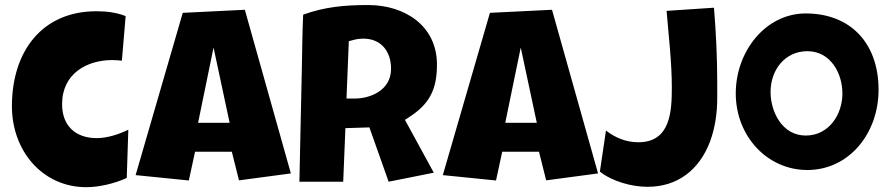

<svg xmlns="http://www.w3.org/2000/svg" viewBox="-20 -737 3558 770"><path d="M27.8 -311C27.8 -131.8 150.4 13.7 326.2 13.7C376.5 13.7 440.4 -1 488.3 -23.4L494.6 -216.8C455.6 -197.8 409.7 -183.1 367.7 -183.1C286.1 -183.1 229 -229.5 229 -319.3C229 -443.4 330.6 -496.1 429.7 -496.1C442.4 -496.1 455.6 -495.1 468.8 -493.7L483.9 -672.4C447.3 -687 407.2 -691.9 366.7 -691.9C147.9 -691.9 27.8 -530.3 27.8 -311Z M836.4 -546.4 900.9 -244.6H774.4ZM737.3 -13.2 762.2 -128.4H909.7L938.5 -13.7L1146.5 -41.5L961.9 -697.8L712.9 -685.5L523.9 -34.7Z M1378.9 -571.8 1393.6 -575.7C1408.2 -580.1 1422.9 -582 1437.5 -582C1509.8 -582 1548.3 -529.3 1548.3 -461.4C1548.3 -373.5 1463.4 -341.8 1403.3 -341.8H1369.6ZM1356.4 -8.3 1365.2 -223.1 1461.4 -226.1 1538.6 -8.3 1719.7 -44.4 1604 -256.3 1620.6 -267.1C1702.6 -319.8 1732.4 -378.4 1732.4 -478C1732.4 -633.8 1603.5 -716.8 1456.5 -716.8C1361.8 -716.8 1282.2 -709.5 1195.8 -678.2C1192.4 -604 1191.9 -530.8 1190.4 -456.5L1180.7 -8.3Z M2068.4 -546.4 2132.8 -244.6H2006.3ZM1969.2 -13.2 1994.1 -128.4H2141.6L2170.4 -13.7L2378.4 -41.5L2193.8 -697.8L1944.8 -685.5L1755.9 -34.7Z M2385.7 -48.8C2435.5 -9.3 2513.7 12.2 2577.1 12.2C2696.3 12.2 2784.2 -54.7 2827.6 -169.4C2848.1 -224.6 2856.4 -284.7 2856.4 -344.7V-405.3C2856.4 -505.9 2851.6 -606.4 2843.3 -706.1L2653.3 -693.4C2661.6 -590.8 2674.3 -488.8 2674.3 -385.7C2674.3 -289.1 2668.5 -166.5 2540 -166.5C2490.2 -166.5 2446.8 -185.1 2410.2 -213.4Z M3070.3 -368.2C3070.3 -456.5 3127.9 -531.7 3217.8 -531.7C3310.1 -531.7 3358.4 -444.3 3358.4 -362.3C3358.4 -276.4 3303.2 -193.4 3211.4 -193.4C3117.2 -193.4 3070.3 -288.1 3070.3 -368.2ZM2930.7 -362.3C2930.7 -191.9 3056.2 -55.2 3217.8 -55.2C3384.8 -55.2 3503.4 -201.7 3503.4 -377C3503.4 -565.4 3389.2 -683.1 3211.4 -683.1C3050.3 -683.1 2930.7 -531.2 2930.7 -362.3Z"/></svg>

Font: Luckiest Guy
Style: Regular
Weight: 400
Designer: Astigmatic (AOETI)
Foundry: Astigmatic (AOETI)
Version: Version 1.001